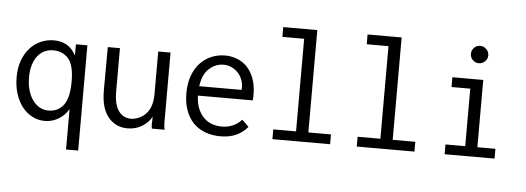

<svg xmlns="http://www.w3.org/2000/svg" viewBox="-52 -816 3104 1134"><g transform="rotate(5 1500.0 -249.0)"><path d="M374 -390V-457H442V167H370V-73Q349 -35 311 -12.5Q273 10 230 10Q191 10 156.5 -7.5Q122 -25 96.5 -57Q71 -89 56.5 -134Q42 -179 42 -234Q42 -289 58 -332.5Q74 -376 101.5 -406.5Q129 -437 165.5 -453Q202 -469 243 -469Q327 -469 367 -402Q374 -392 374 -390ZM243 -410Q217 -410 194 -399.5Q171 -389 153.5 -368Q136 -347 125.5 -314.5Q115 -282 115 -239Q115 -195 125.5 -160.5Q136 -126 154 -102Q172 -78 195.5 -65.5Q219 -53 246 -53Q303 -53 335.5 -96Q368 -139 368 -235Q368 -333 334 -371.5Q300 -410 243 -410Z M563 -457H635V-202Q635 -158 643 -128.5Q651 -99 665.5 -81Q680 -63 698.5 -55Q717 -47 739 -47Q763 -49 785 -59Q807 -69 824.5 -87.5Q842 -106 852 -135Q862 -164 862 -205V-457H935V-41Q935 -18 940 0H864Q863 -7 862 -15.5Q861 -24 862 -35L863 -70Q841 -32 803.5 -10.5Q766 11 721 11Q686 11 658 -1.5Q630 -14 607.5 -40Q585 -66 573.5 -106Q562 -146 562 -202Z M1259 -468Q1295 -468 1329 -455Q1363 -442 1388.5 -415.5Q1414 -389 1429.5 -348Q1445 -307 1445 -251Q1445 -243 1444.5 -234.5Q1444 -226 1443 -218H1118Q1120 -170 1134.5 -137.5Q1149 -105 1171 -85Q1193 -65 1220 -56.5Q1247 -48 1274 -48Q1345 -48 1392 -99L1432 -60Q1374 10 1272 10Q1222 10 1180.5 -5.5Q1139 -21 1110 -51Q1081 -81 1065 -125.5Q1049 -170 1049 -227Q1049 -285 1065.5 -330Q1082 -375 1110.5 -405.5Q1139 -436 1177 -452Q1215 -468 1259 -468ZM1121 -274H1372Q1372 -278 1372.5 -281.5Q1373 -285 1373 -290Q1373 -315 1363.5 -337.5Q1354 -360 1338 -376.5Q1322 -393 1300.5 -403Q1279 -413 1254 -413Q1207 -413 1169 -379.5Q1131 -346 1121 -274Z M1585 -665H1787V-58H1921V0H1579V-58H1714V-607H1585Z M2085 -665H2287V-58H2421V0H2079V-58H2214V-607H2085Z M2606 -457H2789V-58H2896V0H2600V-58H2717V-399H2606ZM2718 -641Q2733 -656 2754 -656Q2775 -656 2790.5 -640.5Q2806 -625 2806 -604Q2806 -583 2790.5 -568Q2775 -553 2754 -553Q2733 -553 2718 -568Q2703 -583 2703 -604Q2703 -626 2718 -641Z"/></g></svg>

Font: InconsolataGo
Style: Regular
Weight: 400
Designer: Raph Levien, Kirill Tkachev
Foundry: Cyreal
Version: Version 1.013